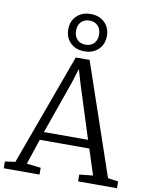

<svg xmlns="http://www.w3.org/2000/svg" viewBox="-110 -1107 923 1184"><g transform="rotate(10 351.5 -515.0)"><path d="M61 -51.5 316 -750H402.5L641 -51.5L706 -42.5V0H462.5V-42.5L547.5 -51.5L495.5 -211.5H185.5L132.5 -52.5L221 -42.5V0H-3V-42.5ZM478.5 -263 372.5 -596.5 347 -683.5 319 -593.5 202.5 -263ZM361 -796.5Q307 -796.5 273.5 -829Q240 -861.5 240 -913.5Q240 -965 273.5 -997.5Q307 -1030 361 -1030Q415 -1030 448.5 -997.5Q482 -965 482 -913.5Q482 -861.5 448.5 -829Q415 -796.5 361 -796.5ZM361 -838Q393.5 -838 413.2 -858.2Q433 -878.5 433 -913.5Q433 -948 413.2 -968.5Q393.5 -989 361 -989Q328.5 -989 308.8 -968.8Q289 -948.5 289 -913.5Q289 -878.5 308.8 -858.2Q328.5 -838 361 -838Z"/></g></svg>

Font: Merriweather 20pt Light
Style: Regular
Weight: 300
Version: Version 2.100